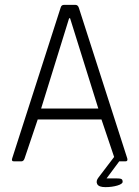

<svg xmlns="http://www.w3.org/2000/svg" viewBox="-20 -663 572 789"><path d="M496 0H470L418 70H456Q473 70 478.5 72.5Q484 75 484 84Q484 93 462 99.5Q440 106 413 106Q386 106 379.5 93.5Q373 81 385 66L449 -18L397 -172H135L81 -12Q77 0 68 0H37Q26 0 30 -12L229 -631Q232 -643 243 -643H290Q300 -643 304 -631L503 -12Q506 0 496 0ZM149 -217H384L268 -588H264Z"/></svg>

Font: Rajdhani
Style: Regular
Weight: 400
Designer: Satya Rajpurohit, Jyotish Sonowal
Foundry: Indian Type Foundry
Version: Version 1.201;PS 1.0;hotconv 1.0.78;makeotf.lib2.5.61930; tt